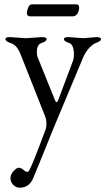

<svg xmlns="http://www.w3.org/2000/svg" viewBox="-20 -575 483 880"><path d="M330.1 -555.2Q342.8 -555.2 342.8 -540Q342.8 -525.4 335 -512.7Q327.1 -500 312 -500H117.2Q112.3 -500 107.4 -503.9Q103 -507.8 103 -515.6Q103 -523.4 108.9 -539.6Q114.7 -555.2 127 -555.2ZM422.9 -404.8Q442.9 -404.8 442.9 -395.5Q442.9 -386.7 423.8 -379.9Q404.3 -373 387.7 -354Q371.1 -335 360.8 -311L225.1 13.2Q224.1 15.1 188 105Q151.9 194.8 130.9 244.1Q112.8 285.2 70.8 285.2Q53.7 285.2 41 272.5Q28.3 259.8 27.8 242.2Q27.8 224.6 42 209.5Q56.2 193.8 65.9 193.8Q75.7 193.4 86.9 203.1Q98.1 212.9 104 212.9Q109.9 212.9 113.8 206.1Q127 185.1 189.9 16.1Q192.9 7.3 192.9 -8.8Q192.9 -24.9 189 -36.1L73.2 -329.1Q56.2 -370.1 27.8 -377.9Q4.9 -385.7 4.9 -395.5Q4.9 -405.3 24.9 -404.8H27.8L98.1 -399.9L170.9 -404.8H173.8Q193.8 -404.8 193.8 -395.5Q193.8 -386.2 170.9 -377.9Q148.9 -372.1 148.9 -335Q148.9 -320.8 152.8 -312L231.9 -116.2Q239.7 -97.2 247.1 -117.2L314 -294.9Q318.8 -306.2 318.8 -325.2Q318.8 -371.1 295.9 -378.4Q272.9 -385.7 272.9 -395.5Q272.9 -405.3 293 -404.8H295.9L363.8 -399.9L419.9 -404.8Z"/></svg>

Font: EBGaramond
Style: Regular
Weight: 400
Version: Version 000.012g